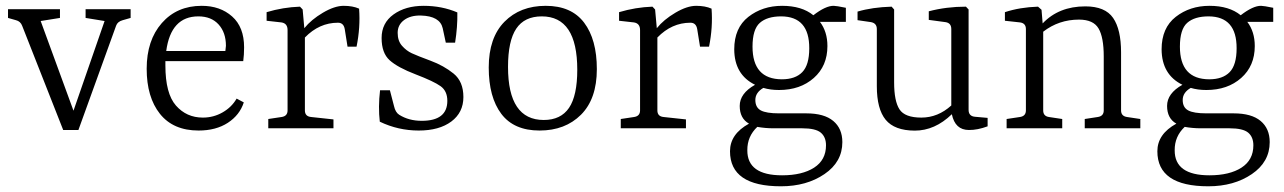

<svg xmlns="http://www.w3.org/2000/svg" viewBox="-20 -445 4455 666"><path d="M7.8 -413.1H188V-382.8L121.1 -372.1L234.9 -61L342.8 -372.1L276.9 -382.8V-413.1H433.1V-382.8L405.8 -375Q387.7 -370.1 382.8 -356L252 5.9H199.2L57.1 -355Q51.3 -371.1 35.2 -375L7.8 -382.8Z M668 -388.2Q572.8 -388.2 556.6 -268.1H761.7Q763.7 -282.2 763.7 -286.1Q763.7 -332 738.3 -360.1Q712.9 -388.2 668 -388.2ZM679.7 -424.8Q743.7 -424.8 785.2 -387.9Q826.7 -351.1 826.7 -280.8Q826.7 -254.9 823.7 -232.9H553.7V-217.8Q553.7 -120.6 590.3 -78.9Q627 -37.1 683.6 -37.1Q720.7 -37.1 752.2 -55.2Q783.7 -73.2 800.8 -103L825.7 -89.8Q811.5 -45.9 770.3 -19Q729 7.8 668.9 7.8Q581.1 7.8 534.9 -50Q488.8 -107.9 488.8 -206.5Q488.8 -305.2 541.3 -365Q593.8 -424.8 679.7 -424.8Z M1225.6 -415Q1230.5 -350.1 1216.8 -283.2H1185.5L1175.8 -344.2Q1171.9 -366.2 1152.3 -366.2Q1087.4 -366.2 1037.6 -314.9V-62Q1037.6 -41 1059.6 -39.1L1136.7 -30.8V0H910.6V-32.2L956.5 -39.1Q977.5 -42 977.5 -62V-340.8Q977.5 -363.8 956.5 -367.2L904.8 -373V-402.8Q961.9 -419.9 1020.5 -421.9L1029.8 -412.1L1035.6 -347.2Q1059.6 -377 1100.1 -400.9Q1140.6 -424.8 1172.1 -424.8Q1203.6 -424.8 1225.6 -415Z M1442.9 -25.9Q1531.7 -25.9 1531.7 -95.2Q1531.7 -129.4 1508.1 -146.2Q1484.4 -163.1 1421.9 -187Q1359.4 -210.9 1331.5 -236.1Q1303.7 -261.2 1303.7 -313.2Q1303.7 -365.2 1345.2 -395Q1386.7 -424.8 1449.7 -424.8Q1512.7 -424.8 1566.4 -401.9Q1567.4 -352.1 1558.6 -296.9H1526.4L1515.6 -347.2Q1505.9 -389.2 1440.4 -391.1Q1404.3 -392.1 1381.8 -375.5Q1359.4 -358.9 1359.4 -331.1Q1359.4 -303.2 1374.5 -286.1Q1389.6 -269 1408.4 -260.3Q1427.2 -251.5 1473.4 -234.4Q1519.5 -217.3 1553.5 -189.7Q1587.4 -162.1 1587.4 -108.4Q1587.4 -54.7 1545.4 -23.4Q1503.4 7.8 1432.4 7.8Q1361.3 7.8 1297.4 -22.9Q1291.5 -73.7 1298.3 -131.8H1332.5L1346.7 -77.1Q1351.6 -55.2 1364.7 -46.9Q1397.9 -25.9 1442.9 -25.9Z M1719 -50Q1675.3 -107.9 1675.3 -210.9Q1675.3 -314 1729.7 -369.4Q1784.2 -424.8 1873 -424.8Q1961.9 -424.8 2006.1 -366.5Q2050.3 -308.1 2050.3 -205.1Q2050.3 -102.1 1995.4 -47.1Q1940.4 7.8 1851.6 7.8Q1762.7 7.8 1719 -50ZM1982.4 -203.1Q1982.4 -388.2 1859.4 -388.2Q1799.3 -388.2 1770.8 -345.7Q1742.2 -303.2 1742.2 -212.9Q1742.2 -28.8 1866.2 -28.8Q1925.3 -28.8 1953.9 -71Q1982.4 -113.3 1982.4 -203.1Z M2448.2 -415Q2453.1 -350.1 2439.5 -283.2H2408.2L2398.4 -344.2Q2394.5 -366.2 2375 -366.2Q2310.1 -366.2 2260.3 -314.9V-62Q2260.3 -41 2282.2 -39.1L2359.4 -30.8V0H2133.3V-32.2L2179.2 -39.1Q2200.2 -42 2200.2 -62V-340.8Q2200.2 -363.8 2179.2 -367.2L2127.4 -373V-402.8Q2184.6 -419.9 2243.2 -421.9L2252.4 -412.1L2258.3 -347.2Q2282.2 -377 2322.8 -400.9Q2363.3 -424.8 2394.8 -424.8Q2426.3 -424.8 2448.2 -415Z M2787.1 -277.3Q2787.6 -387.7 2689.9 -388.2Q2641.1 -388.2 2615.7 -365.7Q2590.3 -343.3 2590.3 -283.2Q2590.3 -170.4 2691.9 -169.9Q2738.8 -169.9 2762.9 -194.8Q2787.1 -219.7 2787.1 -277.3ZM2692.9 163.1Q2762.7 163.1 2804 136.5Q2845.2 109.9 2845.2 59.1Q2845.2 30.3 2827.1 15.1Q2809.1 0 2762.2 0H2662.1Q2634.3 0 2606.9 -4.9Q2571.8 28.3 2572.3 76.2Q2571.8 163.1 2692.9 163.1ZM2689 201.2Q2512.2 201.2 2512.2 79.6Q2512.2 20 2578.1 -16.1Q2545.9 -34.2 2545.9 -77.6Q2545.9 -121.1 2599.1 -150.9Q2527.3 -186 2526.9 -273.9Q2526.9 -348.1 2575.9 -386.5Q2625 -424.8 2693.1 -424.8Q2761.2 -424.8 2801.3 -392.1Q2844.2 -425.3 2872.1 -424.8Q2880.9 -424.8 2914.1 -418V-369.1H2824.2Q2850.1 -335 2850.1 -285.2Q2850.1 -216.3 2803 -174.6Q2755.9 -132.8 2682.1 -132.8Q2652.3 -132.8 2627.9 -140.1Q2600.1 -124 2600.1 -98.1Q2600.1 -72.3 2619.1 -62Q2638.2 -51.8 2682.1 -51.8H2776.9Q2838.9 -51.8 2870.4 -25.4Q2901.9 1 2901.9 47.9Q2901.9 116.7 2839.8 158.9Q2777.8 201.2 2689 201.2Z M3021.5 -146V-344.2Q3021.5 -364.3 3001.5 -368.2L2954.6 -375V-404.8Q3005.4 -419.9 3072.8 -421.9L3081.5 -412.1V-159.2Q3081.5 -94.2 3100.1 -65.7Q3118.7 -37.1 3176 -37.1Q3233.4 -37.1 3279.8 -79.1V-344.2Q3279.8 -365.2 3259.8 -368.2L3201.7 -376V-405.8Q3262.7 -421.9 3330.6 -421.9L3339.8 -412.1V-64Q3339.8 -42 3361.8 -40L3405.8 -36.1V-6.8Q3370.6 6.3 3340.8 5.9Q3293 5.9 3281.7 -48.8Q3222.7 8.3 3152.8 8.1Q3083 7.8 3052.2 -29.5Q3021.5 -66.9 3021.5 -146Z M3935.5 0H3742.7V-32.2L3787.6 -39.1Q3808.6 -42 3808.6 -62V-249Q3808.6 -315.9 3790.5 -346.4Q3772.5 -377 3722.7 -377Q3652.8 -377 3598.6 -335V-62Q3598.6 -42 3618.7 -39.1L3664.6 -32.2V0H3471.7V-32.2L3517.6 -39.1Q3538.6 -42 3538.6 -62V-344.2Q3538.6 -364.3 3518.6 -367.2L3465.8 -373V-402.8Q3517.6 -419.9 3580.6 -421.9L3592.8 -411.1L3596.7 -363.8Q3652.8 -422.9 3744.6 -422.9Q3813.5 -422.9 3841.1 -382.8Q3868.7 -342.8 3868.7 -263.2V-62Q3868.7 -42 3889.6 -39.1L3935.5 -32.2Z M4269.5 -277.3Q4270 -387.7 4172.4 -388.2Q4123.5 -388.2 4098.1 -365.7Q4072.8 -343.3 4072.8 -283.2Q4072.8 -170.4 4174.3 -169.9Q4221.2 -169.9 4245.4 -194.8Q4269.5 -219.7 4269.5 -277.3ZM4175.3 163.1Q4245.1 163.1 4286.4 136.5Q4327.6 109.9 4327.6 59.1Q4327.6 30.3 4309.6 15.1Q4291.5 0 4244.6 0H4144.5Q4116.7 0 4089.4 -4.9Q4054.2 28.3 4054.7 76.2Q4054.2 163.1 4175.3 163.1ZM4171.4 201.2Q3994.6 201.2 3994.6 79.6Q3994.6 20 4060.5 -16.1Q4028.3 -34.2 4028.3 -77.6Q4028.3 -121.1 4081.5 -150.9Q4009.8 -186 4009.3 -273.9Q4009.3 -348.1 4058.3 -386.5Q4107.4 -424.8 4175.5 -424.8Q4243.7 -424.8 4283.7 -392.1Q4326.7 -425.3 4354.5 -424.8Q4363.3 -424.8 4396.5 -418V-369.1H4306.6Q4332.5 -335 4332.5 -285.2Q4332.5 -216.3 4285.4 -174.6Q4238.3 -132.8 4164.6 -132.8Q4134.8 -132.8 4110.4 -140.1Q4082.5 -124 4082.5 -98.1Q4082.5 -72.3 4101.6 -62Q4120.6 -51.8 4164.6 -51.8H4259.3Q4321.3 -51.8 4352.8 -25.4Q4384.3 1 4384.3 47.9Q4384.3 116.7 4322.3 158.9Q4260.3 201.2 4171.4 201.2Z"/></svg>

Font: Yrsa-Light
Style: Regular
Weight: 300
Designer: Anna Giedrys (Yrsa+Rasa design), David Brezina (Yrsa art-direction, Rasa art-direction, design)
Foundry: Rosetta Type Foundry
Version: Version 1.001;PS 1.1;hotconv 1.0.88;makeotf.lib2.5.647800